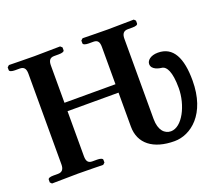

<svg xmlns="http://www.w3.org/2000/svg" viewBox="-110 -811 1145 987"><g transform="rotate(-20 462.0 -317.5)"><path d="M503 -135C503 -42 573 12 689 12C778 12 882 -66 882 -250C882 -372 847 -445 763 -445C722 -445 701 -424 701 -405C701 -373 743 -366 760 -364C780 -359 802 -329 802 -238C802 -144 751 -42 689 -42C655 -42 626 -70 626 -132V-571C626 -596 635 -611 659 -611H685C703 -611 714 -615 714 -623V-638L705 -647C705 -647 599 -645 563 -645C524 -645 425 -647 425 -647L415 -638V-623C415 -615 429 -611 445 -611H471C494 -611 503 -599 503 -571V-367H224V-571C224 -596 232 -611 256 -611H282C300 -611 312 -615 312 -623V-638L302 -647C302 -647 196 -645 161 -645C122 -645 22 -647 22 -647L12 -638V-623C12 -615 26 -611 42 -611H68C91 -611 101 -599 101 -571V-75C101 -50 92 -35 68 -35H42C24 -35 13 -31 13 -23V-8L22 1C22 1 128 -1 164 -1C203 -1 302 1 302 1L312 -8V-23C312 -31 298 -35 282 -35H256C233 -35 224 -47 224 -75V-321H503Z"/></g></svg>

Font: Libertinus Serif Semibold
Style: Regular
Weight: 600
Designer: Philipp H. Poll, Khaled Hosny
Foundry: Caleb Maclennan
Version: Version 7.050;RELEASE